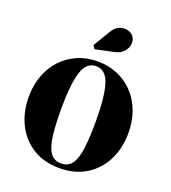

<svg xmlns="http://www.w3.org/2000/svg" viewBox="-180 -1162 1158 1303"><g transform="rotate(20 399.5 -510.5)"><path d="M485 -859 349 -830 333 -854 407.5 -978Q429 -1014 459.8 -1024.8Q490.5 -1035.5 518.5 -1027.8Q546.5 -1020 560 -1000.5Q576.5 -976.5 572.8 -946.8Q569 -917 546.8 -892.2Q524.5 -867.5 485 -859ZM400 10Q289 10 208.2 -40Q127.5 -90 83.8 -177Q40 -264 40 -375Q40 -458.5 66 -528.8Q92 -599 140 -650.8Q188 -702.5 254 -731.2Q320 -760 400 -760Q480 -760 546 -731.2Q612 -702.5 660 -650.8Q708 -599 734 -528.8Q760 -458.5 760 -375Q760 -264 716.2 -177Q672.5 -90 591.8 -40Q511 10 400 10ZM400 -726Q329.5 -726 302.2 -637.5Q275 -549 275 -375Q275 -259 284.5 -181Q294 -103 321 -63.5Q348 -24 400 -24Q452 -24 479 -63.5Q506 -103 515.5 -181Q525 -259 525 -375Q525 -549 497.8 -637.5Q470.5 -726 400 -726Z"/></g></svg>

Font: Bodoni* 06pt Fatface
Style: Regular
Weight: 900
Version: Version 2.3